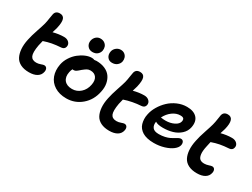

<svg xmlns="http://www.w3.org/2000/svg" viewBox="-62 -1394 2744 2092"><g transform="rotate(30 1310.0 -348.0)"><path d="M264.2 -43Q201.2 -43 157.7 -64.7Q114.3 -86.4 93.5 -126Q72.8 -165.5 68.1 -221.2Q63.5 -276.9 78.1 -344.2Q89.8 -401.9 116.9 -481.4Q144 -561 151.9 -591.8Q160.2 -625.5 165.5 -665.8Q170.9 -706.1 174.8 -720.2Q185.5 -768.1 238.8 -768.1Q282.7 -768.1 295.4 -731.7Q308.1 -695.3 289.1 -613.8Q285.6 -601.1 279.1 -579.6Q272.5 -558.1 270 -549.8Q341.8 -568.8 405.8 -568.8Q444.3 -568.8 467 -546.4Q489.7 -523.9 483.9 -493.2Q481 -476.1 469 -465.3Q457 -454.6 438 -453.1Q371.6 -448.7 324 -439.7Q276.4 -430.7 225.1 -413.1Q212.9 -364.3 210 -349.1Q192.4 -252 209.7 -212.9Q227.1 -173.8 280.8 -173.8Q307.1 -173.8 334 -183.8Q360.8 -193.8 372.1 -193.8Q395.5 -193.8 405.5 -176Q415.5 -158.2 410.2 -132.8Q401.9 -89.4 363.8 -66.2Q325.7 -43 264.2 -43Z M996.1 -585Q958 -585 936.8 -614Q915.5 -643.1 923.8 -686Q930.7 -716.3 955.8 -736.6Q981 -756.8 1011.7 -756.8Q1041 -756.8 1061 -741.2Q1081.1 -725.6 1088.1 -702.6Q1095.2 -679.7 1090.8 -655.8Q1085 -627.4 1060.5 -606.2Q1036.1 -585 996.1 -585ZM752.9 -580.1Q712.9 -580.1 690.2 -609.4Q667.5 -638.7 674.8 -678.2Q681.6 -710.9 704.6 -731.4Q727.5 -752 758.8 -752Q791 -752 812.5 -735.8Q834 -719.7 841.1 -696.8Q848.1 -673.8 843.8 -648.9Q837.4 -619.6 814.5 -599.9Q791.5 -580.1 752.9 -580.1ZM757.8 0Q670.9 0 610.1 -38.1Q549.3 -76.2 525.6 -141.1Q502 -206.1 517.1 -286.1Q526.9 -336.4 556.4 -381.8Q585.9 -427.2 623.8 -457.5Q661.6 -487.8 703.1 -505.4Q744.6 -522.9 780.8 -522.9Q801.3 -522.9 814.9 -516.1Q828.1 -519 841.8 -519Q902.8 -519 949 -499Q995.1 -479 1021 -443.6Q1046.9 -408.2 1056.2 -359.6Q1065.4 -311 1052.7 -253.9Q1029.8 -139.6 948 -69.8Q866.2 0 757.8 0ZM645 -264.2Q631.3 -198.7 663.3 -159.4Q695.3 -120.1 761.7 -120.1Q821.8 -120.1 866.9 -160.6Q912.1 -201.2 924.8 -267.1Q937 -326.2 913.1 -361.1Q889.2 -396 837.9 -396Q814.5 -396 796.6 -386.2Q778.8 -376.5 749 -352.1Q744.1 -347.7 733.6 -338.6Q723.1 -329.6 719.7 -326.9Q716.3 -324.2 708.7 -318.8Q701.2 -313.5 696.8 -311.8Q692.4 -310.1 685.8 -308.6Q679.2 -307.1 671.9 -307.1Q663.6 -307.1 660.6 -309.1Q649.4 -289.1 645 -264.2Z M1339.8 71.8Q1276.9 71.8 1233.4 50Q1189.9 28.3 1169.2 -11.2Q1148.4 -50.8 1143.8 -106.2Q1139.2 -161.6 1153.8 -229Q1165.5 -287.1 1192.6 -366.9Q1219.7 -446.8 1227.5 -477.1Q1235.8 -510.7 1241.2 -550.8Q1246.6 -590.8 1250.5 -605Q1261.2 -652.8 1314.5 -652.8Q1358.4 -652.8 1371.1 -616.7Q1383.8 -580.6 1364.7 -499Q1356.4 -468.8 1345.7 -435.1Q1417.5 -454.1 1481.4 -454.1Q1520 -454.1 1542.7 -431.6Q1565.4 -409.2 1559.6 -378.9Q1556.6 -361.8 1544.7 -351.1Q1532.7 -340.3 1513.7 -338.9Q1398.4 -331.5 1300.8 -297.9Q1287.1 -242.2 1285.6 -234.9Q1268.1 -136.7 1285.4 -97.9Q1302.7 -59.1 1356.4 -59.1Q1382.8 -59.1 1409.7 -69.1Q1436.5 -79.1 1447.8 -79.1Q1471.2 -79.1 1481.2 -61.3Q1491.2 -43.5 1485.8 -18.1Q1477.5 25.4 1439.5 48.6Q1401.4 71.8 1339.8 71.8Z M1826.7 -56.2Q1781.7 -56.2 1745.6 -64.5Q1709.5 -72.8 1684.3 -88.1Q1659.2 -103.5 1641.8 -125Q1624.5 -146.5 1616.9 -172.6Q1609.4 -198.7 1607.9 -229Q1606.4 -259.3 1613.8 -292Q1624 -344.2 1654.3 -395.5Q1684.6 -446.8 1727.8 -487.8Q1771 -528.8 1828.6 -554Q1886.2 -579.1 1946.8 -579.1Q2032.2 -579.1 2073.7 -534.7Q2115.2 -490.2 2099.6 -411.1Q2088.9 -356.9 2047.6 -319.3Q2006.3 -281.7 1951.2 -265.4Q1896 -249 1831.5 -249Q1763.2 -249 1734.4 -270Q1726.6 -223.6 1747.6 -195.3Q1768.6 -167 1825.7 -167Q1866.2 -167 1901.4 -175Q1936.5 -183.1 1959.7 -194.6Q1982.9 -206.1 2001.2 -217.5Q2019.5 -229 2035.2 -237.1Q2050.8 -245.1 2062.5 -245.1Q2085.4 -245.1 2095 -227.5Q2104.5 -210 2099.6 -185.1Q2092.8 -152.8 2055.2 -123.3Q2017.6 -93.8 1956.3 -75Q1895 -56.2 1826.7 -56.2ZM1930.7 -461.9Q1879.4 -461.9 1832.3 -427Q1785.2 -392.1 1757.3 -335.9Q1761.2 -335.4 1771 -334.2Q1780.8 -333 1792.5 -332Q1804.2 -331.1 1817.4 -331.1Q1876.5 -331.1 1923.3 -354.5Q1970.2 -377.9 1977.5 -414.1Q1981.9 -439 1971.4 -450.4Q1960.9 -461.9 1930.7 -461.9Z M2398.4 -4.9Q2335.4 -4.9 2292 -26.6Q2248.5 -48.3 2227.8 -87.9Q2207 -127.4 2202.9 -183.1Q2198.7 -238.8 2213.4 -306.2Q2224.6 -363.8 2252 -444.3Q2279.3 -524.9 2286.6 -554.2Q2295.9 -588.9 2301.5 -630.4Q2307.1 -671.9 2309.6 -682.1Q2320.8 -730 2373.5 -730Q2462.9 -730 2424.8 -576.2Q2412.1 -534.2 2404.8 -512.2Q2474.6 -530.8 2540.5 -530.8Q2579.1 -530.8 2602.3 -508.3Q2625.5 -485.8 2618.7 -455.1Q2615.7 -438 2603.8 -427.2Q2591.8 -416.5 2572.8 -415Q2505.9 -410.6 2458 -401.4Q2410.2 -392.1 2359.4 -374Q2350.6 -339.8 2345.7 -311Q2331.5 -246.6 2336.7 -207.8Q2341.8 -168.9 2360.8 -152.6Q2379.9 -136.2 2415.5 -136.2Q2441.9 -136.2 2469.2 -145.5Q2496.6 -154.8 2507.8 -154.8Q2530.3 -154.8 2540 -137.5Q2549.8 -120.1 2544.4 -94.2Q2536.1 -51.3 2498.3 -28.1Q2460.4 -4.9 2398.4 -4.9Z"/></g></svg>

Font: Shantell Sans Bouncy
Style: Italic
Weight: 600
Italic angle: -11.31°
Designer: Stephen Nixon, Anya Danilova, Shantell Martin
Foundry: Arrow Type
Version: Version 1.006;[9816181b4]